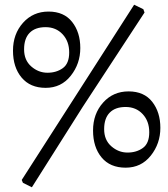

<svg xmlns="http://www.w3.org/2000/svg" viewBox="-20 -698 711 813"><path d="M112.5 -416.5C92.2 -434.2 82 -458.3 82 -489C82 -519.7 89.8 -543 105.5 -559C121.2 -575 143.7 -583 173 -583C202.3 -583 226.3 -573 245 -553C263.7 -533 273 -507.3 273 -476C273 -444.7 264 -422.5 246 -409.5C228 -396.5 206.3 -390 181 -390C155.7 -390 132.8 -398.8 112.5 -416.5ZM279.5 -377C306.5 -411 320 -450.2 320 -494.5C320 -538.8 308.5 -575.7 285.5 -605C262.5 -634.3 229.2 -649 185.5 -649C141.8 -649 105.8 -633.2 77.5 -601.5C49.2 -569.8 35 -530.5 35 -483.5C35 -436.5 47.2 -398.5 71.5 -369.5C95.8 -340.5 129.8 -326 173.5 -326C217.2 -326 252.5 -343 279.5 -377ZM451.5 -78.5C431.2 -96.2 421 -120.3 421 -151C421 -181.7 428.8 -205 444.5 -221C460.2 -237 482.7 -245 512 -245C541.3 -245 565.3 -235 584 -215C602.7 -195 612 -169.3 612 -138C612 -106.7 603 -84.5 585 -71.5C567 -58.5 545.3 -52 520 -52C494.7 -52 471.8 -60.8 451.5 -78.5ZM618.5 -39C645.5 -73 659 -112.2 659 -156.5C659 -200.8 647.5 -237.7 624.5 -267C601.5 -296.3 568.2 -311 524.5 -311C480.8 -311 444.8 -295.2 416.5 -263.5C388.2 -231.8 374 -192.5 374 -145.5C374 -98.5 386 -60.5 410 -31.5C434 -2.5 468 12 512 12C556 12 591.5 -5 618.5 -39ZM587 -659 548 -678 72 64 77 76 115 95 330 -245 592 -645Z"/></svg>

Font: Alegreya SC
Style: Regular
Weight: 400
Designer: Juan Pablo del Peral
Foundry: Juan Pablo del Peral
Version: Version 1.003